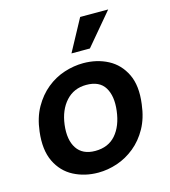

<svg xmlns="http://www.w3.org/2000/svg" viewBox="-111 -825 818 926"><g transform="rotate(-15 298.0 -362.0)"><path d="M266 12Q199 12 144 -16.5Q89 -45 60.5 -104Q32 -163 43 -253Q51 -321 79 -370.5Q107 -420 147.5 -453Q188 -486 236 -501.5Q284 -517 331 -517Q399 -517 453.5 -488.5Q508 -460 536.5 -401.5Q565 -343 553 -253Q545 -185 517.5 -135.5Q490 -86 449.5 -53Q409 -20 361.5 -4Q314 12 266 12ZM279 -93Q344 -93 381.5 -136Q419 -179 428 -253Q437 -325 410.5 -368.5Q384 -412 318 -412Q256 -412 216.5 -368.5Q177 -325 168 -253Q159 -179 187.5 -136Q216 -93 279 -93ZM381 -577H289L375 -736H515Z"/></g></svg>

Font: Inclusive Sans SemiBold
Style: Italic
Weight: 600
Italic angle: -7°
Designer: Olivia King
Foundry: Olivia King
Version: Version 2.004